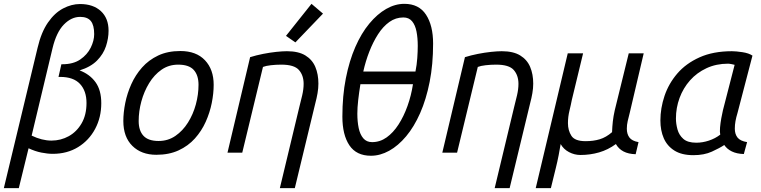

<svg xmlns="http://www.w3.org/2000/svg" viewBox="-30 -796 3970 1001"><path d="M-10 185 166 -547Q185 -628 220 -678.5Q255 -729 299 -752Q343 -775 387 -775Q456 -775 496 -738Q536 -701 536 -636Q536 -596 522.5 -555Q509 -514 476 -480.5Q443 -447 385 -429Q438 -409 468 -367.5Q498 -326 498 -258Q498 -184 466 -124Q434 -64 377 -29Q320 6 245 6Q218 6 185.5 -0.5Q153 -7 119 -23L68 185ZM238 -63Q287 -63 328.5 -86Q370 -109 395.5 -153Q421 -197 421 -259Q421 -322 387 -358.5Q353 -395 284 -395H275L290 -461H295Q352 -461 388.5 -486Q425 -511 443 -547.5Q461 -584 461 -618Q461 -665 443.5 -686.5Q426 -708 388 -708Q342 -708 303 -668Q264 -628 244 -545L135 -89Q189 -63 238 -63Z M785 11Q707 11 660 -35.5Q613 -82 613 -165Q613 -209 623 -259Q633 -309 654.5 -357Q676 -405 710.5 -444Q745 -483 794.5 -506.5Q844 -530 910 -530Q993 -530 1038.5 -482Q1084 -434 1084 -354Q1084 -309 1074 -259Q1064 -209 1042.5 -161Q1021 -113 986 -74Q951 -35 901 -12Q851 11 785 11ZM797 -61Q846 -61 884.5 -87.5Q923 -114 950 -157Q977 -200 991 -251.5Q1005 -303 1005 -354Q1005 -404 980 -431.5Q955 -459 899 -459Q850 -459 812 -432.5Q774 -406 747.5 -362.5Q721 -319 707 -267.5Q693 -216 693 -165Q693 -115 718 -88Q743 -61 797 -61Z M1429 185 1530 -236Q1538 -267 1545.5 -299Q1553 -331 1553 -359Q1553 -403 1528.5 -431Q1504 -459 1437 -459Q1409 -459 1382.5 -456Q1356 -453 1341 -447L1233 0H1156L1274 -498Q1306 -508 1341.5 -515Q1377 -522 1410 -525.5Q1443 -529 1466 -529Q1526 -529 1562 -507Q1598 -485 1614 -447Q1630 -409 1630 -360Q1630 -336 1625.5 -310Q1621 -284 1614 -258L1507 185ZM1510 -575 1461 -609 1594 -776 1654 -725Z M1904 16Q1828 16 1791.5 -38.5Q1755 -93 1755 -188Q1755 -296 1773 -387.5Q1791 -479 1822.5 -551Q1854 -623 1895.5 -673Q1937 -723 1983.5 -749.5Q2030 -776 2078 -776Q2154 -776 2191 -719.5Q2228 -663 2228 -569Q2228 -460 2210 -369Q2192 -278 2160.5 -206.5Q2129 -135 2087.5 -85.5Q2046 -36 1999 -10Q1952 16 1904 16ZM1910 -55Q1951 -55 1985.5 -79.5Q2020 -104 2047.5 -146.5Q2075 -189 2094.5 -243.5Q2114 -298 2123 -357H1849Q1842 -314 1837.5 -274.5Q1833 -235 1833 -203Q1833 -162 1840 -128.5Q1847 -95 1864 -75Q1881 -55 1910 -55ZM1864 -423H2136Q2143 -458 2145.5 -493Q2148 -528 2148 -557Q2148 -598 2141.5 -631.5Q2135 -665 2118.5 -685Q2102 -705 2073 -705Q2033 -705 2000 -681.5Q1967 -658 1941 -617.5Q1915 -577 1895.5 -527Q1876 -477 1864 -423Z M2549 185 2650 -236Q2658 -267 2665.5 -299Q2673 -331 2673 -359Q2673 -403 2648.5 -431Q2624 -459 2557 -459Q2529 -459 2502.5 -456Q2476 -453 2461 -447L2353 0H2276L2394 -498Q2426 -508 2461.5 -515Q2497 -522 2530 -525.5Q2563 -529 2586 -529Q2646 -529 2682 -507Q2718 -485 2734 -447Q2750 -409 2750 -360Q2750 -336 2745.5 -310Q2741 -284 2734 -258L2627 185Z M2763 185 2930 -518H3010L2951 -274Q2947 -252 2939 -219.5Q2931 -187 2931 -154Q2931 -116 2949 -88Q2967 -60 3023 -60Q3064 -60 3097 -70Q3130 -80 3161 -107Q3162 -136 3165 -163Q3168 -190 3175 -221L3248 -518H3326L3253 -207Q3247 -184 3242.5 -164.5Q3238 -145 3238 -125Q3238 -97 3251.5 -79Q3265 -61 3299 -55L3284 8Q3246 7 3220.5 -6.5Q3195 -20 3181 -45Q3140 -15 3093.5 -1.5Q3047 12 2996 12Q2965 12 2936.5 -3Q2908 -18 2893 -45Q2889 -20 2882.5 13.5Q2876 47 2868 79L2842 185Z M3585 13Q3524 13 3486 -11Q3448 -35 3430.5 -75.5Q3413 -116 3413 -168Q3413 -232 3434.5 -296Q3456 -360 3501 -412.5Q3546 -465 3617 -497Q3688 -529 3786 -529Q3807 -529 3840.5 -524Q3874 -519 3893 -506L3815 -207Q3808 -184 3804.5 -164.5Q3801 -145 3801 -125Q3801 -97 3815 -79Q3829 -61 3865 -55L3848 7Q3811 6 3785.5 -6.5Q3760 -19 3746 -40Q3722 -24 3681.5 -5.5Q3641 13 3585 13ZM3600 -52Q3633 -52 3666 -63Q3699 -74 3725 -94Q3722 -108 3724 -131.5Q3726 -155 3730.5 -179.5Q3735 -204 3739 -221L3800 -458Q3798 -459 3785 -461.5Q3772 -464 3766 -464Q3704 -464 3653.5 -440.5Q3603 -417 3567.5 -377Q3532 -337 3513 -285.5Q3494 -234 3494 -178Q3494 -151 3502 -121.5Q3510 -92 3532.5 -72Q3555 -52 3600 -52Z"/></svg>

Font: Ubuntu Sans Mono
Style: Italic
Weight: 400
Italic angle: -13.5°
Monospace: yes
Designer: Dalton Maag Ltd
Foundry: Dalton Maag Ltd
Version: Version 1.006